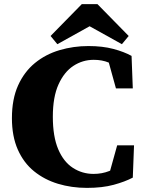

<svg xmlns="http://www.w3.org/2000/svg" viewBox="-20 -896 704 934"><path d="M403 18Q328 18 262 -2Q196 -22 145.5 -63Q95 -104 66.5 -168.5Q38 -233 38 -321Q38 -414 68 -480.5Q98 -547 150 -589.5Q202 -632 269.5 -652Q337 -672 410 -672Q479 -672 531.5 -658Q584 -644 620 -624L626 -466H544L502 -618L575 -610V-551Q541 -578 509 -591.5Q477 -605 436 -605Q382 -605 337 -575.5Q292 -546 264.5 -485Q237 -424 237 -328Q237 -232 263 -170.5Q289 -109 334.5 -79.5Q380 -50 435 -50Q476 -50 511.5 -64Q547 -78 581 -102V-45L508 -38L550 -189H632L626 -32Q588 -12 533 3Q478 18 403 18ZM454 -876 606 -721 573 -681 368 -795H464L259 -681L226 -721L378 -876Z"/></svg>

Font: Source Serif 4 ExtraBold
Style: Regular
Weight: 800
Designer: Frank Grießhammer
Foundry: Adobe Systems Incorporated
Version: Version 4.004;hotconv 1.0.116;makeotfexe 2.5.65601